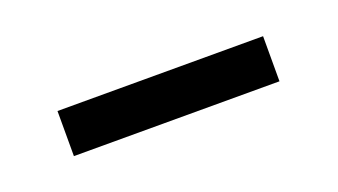

<svg xmlns="http://www.w3.org/2000/svg" viewBox="-25 -458 366 208"><g transform="rotate(-20 158.0 -354.0)"><path d="M39 -328H276V-380H39Z"/></g></svg>

Font: Noto Sans Tamil UI SemiCondensed Light
Style: Regular
Weight: 300
Width: 4
Designer: Jelle Bosma - Monotype Design Team
Foundry: Monotype Imaging Inc.
Version: Version 2.004